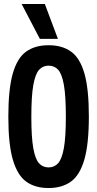

<svg xmlns="http://www.w3.org/2000/svg" viewBox="-20 -938 489 968"><path d="M225 10Q157 10 112.5 -22Q68 -54 45 -132Q22 -210 22 -349Q22 -489 44.5 -567.5Q67 -646 112 -678Q157 -710 225 -710Q293 -710 338 -678Q383 -646 405.5 -568Q428 -490 428 -351Q428 -211 405 -132.5Q382 -54 337 -22Q292 10 225 10ZM225 -94Q254 -94 273 -115Q292 -136 302 -191Q312 -246 312 -350Q312 -455 302 -510.5Q292 -566 273 -586.5Q254 -607 225 -607Q196 -607 177 -586Q158 -565 148 -509.5Q138 -454 138 -349Q138 -245 148 -190Q158 -135 177 -114.5Q196 -94 225 -94ZM181 -742 89 -918H206L272 -742Z"/></svg>

Font: Georama Condensed SemiBold
Style: Regular
Weight: 600
Width: 3
Designer: Jean-Baptiste Levee
Foundry: Production Type
Version: Version 1.000